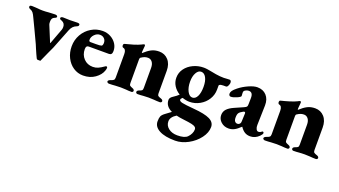

<svg xmlns="http://www.w3.org/2000/svg" viewBox="-61 -969 3133 1776"><g transform="rotate(20 1505.0 -81.0)"><path d="M217 -24 196 -72 181 -108Q128 -222 119 -240L74 -334Q62 -361 51 -375Q40 -389 23 -395Q13 -399 9 -403.5Q5 -408 5 -417Q5 -429 30 -429Q48 -429 63.5 -427.5Q79 -426 85 -426Q106 -423 134 -423Q163 -423 190 -426Q199 -426 218.5 -427.5Q238 -429 255 -429Q264 -429 271.5 -425.5Q279 -422 279 -415Q279 -408 275 -405Q271 -402 265.5 -399.5Q260 -397 257 -396Q233 -386 233 -353V-343Q233 -328 237 -320L301 -165H304L360 -315Q365 -328 365 -345Q365 -363 356.5 -376Q348 -389 332 -395Q320 -399 315 -402.5Q310 -406 310 -414Q310 -421 317.5 -424.5Q325 -428 334 -428L402 -426Q434 -426 473 -428Q498 -428 498 -416Q498 -407 494 -402.5Q490 -398 480 -394Q440 -380 422 -333L344 -135Q338 -122 313 -68L305 -50Q282 4 273 21H246Q239 21 234 12Q229 3 217 -24Z M499 -205Q499 -268 529 -321Q559 -374 610.5 -405Q662 -436 723 -436Q765 -436 800.5 -417Q836 -398 857 -366Q878 -334 878 -295Q878 -275 870.5 -265.5Q863 -256 847 -256H649Q635 -256 628.5 -248Q622 -240 622 -221Q622 -166 657 -129Q692 -92 747 -92Q774 -92 798 -102.5Q822 -113 850 -133Q859 -140 864 -140Q875 -140 875 -127Q875 -118 869 -100Q854 -55 805.5 -20.5Q757 14 689 14Q636 14 592.5 -15Q549 -44 524 -94Q499 -144 499 -205ZM702 -300Q726 -300 737.5 -301Q749 -302 758 -305Q762 -306 765.5 -315Q769 -324 769 -335Q769 -361 752.5 -377.5Q736 -394 710 -394Q680 -394 656 -369Q632 -344 634 -315Q634 -308 638 -304Q642 -300 649 -300Z M921 -12Q921 -25 944 -33Q963 -39 972 -46Q981 -53 981 -71V-303Q981 -350 951 -355Q947 -356 943.5 -361Q940 -366 940 -374Q940 -389 950 -392Q988 -401 1032 -414.5Q1076 -428 1104 -442Q1106 -443 1113 -447Q1120 -451 1124 -451Q1134 -451 1134 -438L1132 -417Q1129 -384 1129 -382Q1129 -369 1131 -367Q1169 -402 1202 -419Q1235 -436 1278 -436Q1333 -436 1368 -397Q1403 -358 1403 -292V-70Q1403 -52 1411.5 -45.5Q1420 -39 1440 -33Q1460 -26 1460 -12Q1460 -6 1454.5 -1.5Q1449 3 1443 3Q1412 3 1383 0Q1347 -2 1331 -2Q1314 -2 1280 0Q1252 3 1221 3Q1215 3 1210 -1.5Q1205 -6 1205 -12Q1205 -26 1224 -33Q1243 -39 1250.5 -45.5Q1258 -52 1258 -70V-267Q1258 -304 1242 -325Q1226 -346 1200 -346Q1182 -346 1167 -340.5Q1152 -335 1134 -323Q1126 -318 1126 -305V-70Q1126 -52 1133.5 -46Q1141 -40 1160 -33Q1179 -26 1179 -12Q1179 -6 1174 -1.5Q1169 3 1163 3Q1133 3 1106 0Q1072 -2 1056 -2Q1040 -2 1002 0Q972 3 941 3Q934 3 927.5 -1.5Q921 -6 921 -12Z M1995 -390Q1995 -382 1991 -370Q1987 -358 1981 -350Q1975 -343 1968 -343H1941Q1915 -343 1905 -335Q1904 -334 1902 -333Q1900 -332 1900 -320.5Q1900 -309 1900 -288Q1900 -236 1872.5 -191.5Q1845 -147 1798 -120.5Q1751 -94 1697 -94Q1664 -94 1627 -107Q1611 -94 1611 -84Q1611 -69 1640.5 -62Q1670 -55 1756 -48Q1868 -39 1917.5 -14.5Q1967 10 1967 57Q1967 112 1926.5 166Q1886 220 1822.5 254.5Q1759 289 1695 289Q1595 289 1539 259Q1483 229 1483 176Q1483 143 1490.5 125.5Q1498 108 1524 89L1578 49Q1510 17 1510 -45Q1510 -67 1538 -85Q1572 -107 1591 -126Q1553 -149 1530.5 -184.5Q1508 -220 1508 -263Q1508 -313 1537 -352.5Q1566 -392 1614 -414.5Q1662 -437 1716 -437Q1733 -437 1753 -434Q1773 -431 1793 -427L1841 -418Q1883 -411 1923 -411Q1937 -411 1957 -413L1978 -414Q1986 -414 1990.5 -407.5Q1995 -401 1995 -390ZM1774 -268Q1774 -325 1755.5 -359Q1737 -393 1706 -393Q1678 -393 1659 -359Q1640 -325 1640 -273Q1640 -216 1660 -178Q1680 -140 1709 -140Q1739 -140 1756.5 -174.5Q1774 -209 1774 -268ZM1707 79Q1661 74 1631 66Q1577 99 1577 142Q1577 183 1611 209.5Q1645 236 1698 236Q1769 236 1796 209Q1813 192 1823 171Q1833 150 1833 130Q1833 115 1822.5 106Q1812 97 1785.5 91Q1759 85 1707 79Z M2016 -80Q2016 -114 2037.5 -138Q2059 -162 2104 -182L2190 -220Q2210 -229 2215 -236Q2220 -243 2220 -263L2221 -318Q2223 -378 2181 -378Q2169 -378 2156 -372.5Q2143 -367 2137 -360Q2132 -354 2132 -341Q2132 -334 2133 -325.5Q2134 -317 2134 -310Q2134 -300 2099 -284.5Q2064 -269 2040 -269Q2032 -269 2026.5 -275.5Q2021 -282 2021 -292Q2021 -308 2032 -323Q2043 -338 2069 -359Q2109 -391 2159.5 -413.5Q2210 -436 2244 -436Q2301 -436 2334.5 -399.5Q2368 -363 2367 -302L2362 -108Q2361 -85 2369.5 -68.5Q2378 -52 2391 -52Q2409 -52 2423 -65Q2426 -68 2429 -68Q2434 -68 2437.5 -64.5Q2441 -61 2441 -56Q2441 -44 2421 -24Q2383 14 2334 14Q2303 14 2280 0Q2257 -14 2237 -44H2235Q2202 -12 2176 1Q2150 14 2121 14Q2077 14 2046.5 -13.5Q2016 -41 2016 -80ZM2209 -68Q2215 -76 2215 -91L2218 -168Q2218 -182 2208 -182Q2204 -182 2198 -179Q2170 -164 2159.5 -150Q2149 -136 2149 -104Q2149 -78 2159 -66.5Q2169 -55 2183 -55Q2199 -55 2209 -68Z M2456 -12Q2456 -25 2479 -33Q2498 -39 2507 -46Q2516 -53 2516 -71V-303Q2516 -350 2486 -355Q2482 -356 2478.5 -361Q2475 -366 2475 -374Q2475 -389 2485 -392Q2523 -401 2567 -414.5Q2611 -428 2639 -442Q2641 -443 2648 -447Q2655 -451 2659 -451Q2669 -451 2669 -438L2667 -417Q2664 -384 2664 -382Q2664 -369 2666 -367Q2704 -402 2737 -419Q2770 -436 2813 -436Q2868 -436 2903 -397Q2938 -358 2938 -292V-70Q2938 -52 2946.5 -45.5Q2955 -39 2975 -33Q2995 -26 2995 -12Q2995 -6 2989.5 -1.5Q2984 3 2978 3Q2947 3 2918 0Q2882 -2 2866 -2Q2849 -2 2815 0Q2787 3 2756 3Q2750 3 2745 -1.5Q2740 -6 2740 -12Q2740 -26 2759 -33Q2778 -39 2785.5 -45.5Q2793 -52 2793 -70V-267Q2793 -304 2777 -325Q2761 -346 2735 -346Q2717 -346 2702 -340.5Q2687 -335 2669 -323Q2661 -318 2661 -305V-70Q2661 -52 2668.5 -46Q2676 -40 2695 -33Q2714 -26 2714 -12Q2714 -6 2709 -1.5Q2704 3 2698 3Q2668 3 2641 0Q2607 -2 2591 -2Q2575 -2 2537 0Q2507 3 2476 3Q2469 3 2462.5 -1.5Q2456 -6 2456 -12Z"/></g></svg>

Font: EB Garamond ExtraBold
Style: Regular
Weight: 800
Designer: Georg Duffner and Octavio Pardo
Foundry: Georg Duffner
Version: Version 1.000